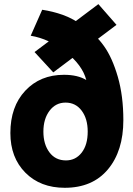

<svg xmlns="http://www.w3.org/2000/svg" viewBox="-20 -893 646 931"><path d="M147.5 -640.6 457 -873 544.9 -772.5 238.3 -542ZM30.3 -248Q30.3 -376 102.5 -453.1Q174.8 -530.3 290 -530.3Q357.4 -530.3 398.4 -504.9Q379.9 -577.1 298.8 -641.1Q217.8 -705.1 128.9 -719.7L184.6 -845.7Q236.3 -837.9 284.7 -820.8Q333 -803.7 388.7 -764.6Q444.3 -725.6 484.4 -669.4Q524.4 -613.3 551.3 -520.5Q578.1 -427.7 578.1 -310.5Q578.1 -161.1 503.4 -71.8Q428.7 17.6 293.9 17.6Q175.8 17.6 103 -55.7Q30.3 -128.9 30.3 -248ZM190.4 -254.9Q190.4 -193.4 219.7 -154.3Q249 -115.2 299.8 -115.2Q346.7 -115.2 376 -152.8Q405.3 -190.4 405.3 -254.9Q405.3 -317.4 376 -356.4Q346.7 -395.5 297.9 -395.5Q250 -395.5 220.2 -356Q190.4 -316.4 190.4 -254.9Z"/></svg>

Font: Gothic A1 Black
Style: Regular
Weight: 900
Version: Version 2.50